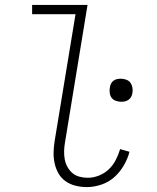

<svg xmlns="http://www.w3.org/2000/svg" viewBox="-20 -755 640 783"><path d="M334 8Q311 8 288.5 2.5Q266 -3 248 -15.5Q230 -28 219 -47Q208 -66 203 -88Q198 -110 198.5 -133.5Q199 -157 203 -181L288 -697H111V-735H337L245 -174Q242 -157 241.5 -139.5Q241 -122 244 -105.5Q247 -89 255 -74.5Q263 -60 275 -49.5Q287 -39 304 -34.5Q321 -30 338 -30Q361 -30 383.5 -39Q406 -48 423.5 -64.5Q441 -81 452 -102.5Q463 -124 470 -147L508 -136Q501 -108 485 -80.5Q469 -53 446 -32.5Q423 -12 393 -2Q363 8 334 8ZM474 -340Q463 -340 452 -344Q441 -348 435 -356.5Q429 -365 427.5 -376Q426 -387 428 -398Q429 -406 432.5 -413.5Q436 -421 443 -426Q450 -431 457.5 -432.5Q465 -434 473 -434Q484 -434 495 -430Q506 -426 512 -417.5Q518 -409 520 -398Q522 -387 520 -376Q519 -368 515 -360.5Q511 -353 504 -348Q497 -343 489.5 -341.5Q482 -340 474 -340Z"/></svg>

Font: Iosevka Extralight Extended
Style: Italic
Weight: 200
Width: 7
Italic angle: -9°
Monospace: yes
Designer: Belleve Invis
Foundry: Belleve Invis
Version: Version 32.5.0; ttfautohint (v1.8.4)